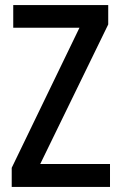

<svg xmlns="http://www.w3.org/2000/svg" viewBox="-20 -734 475 754"><path d="M412 0H26V-75L292 -625H32V-714H405V-638L138 -90H412Z"/></svg>

Font: Noto Sans Malayalam Condensed Medium
Style: Regular
Weight: 500
Width: 3
Designer: Jelle Bosma - Monotype Design Team
Foundry: Monotype Imaging Inc.
Version: Version 2.104; ttfautohint (v1.8.4.7-5d5b)